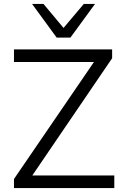

<svg xmlns="http://www.w3.org/2000/svg" viewBox="-20 -956 643 976"><path d="M51 0V-46L483 -678L493 -641H51V-705H550V-660L119 -27L109 -64H561V0ZM268 -765 143 -936H201L303 -814L406 -936H463L338 -765Z"/></svg>

Font: Nunito Sans 7pt Light
Style: Regular
Weight: 300
Designer: Vernon Adams
Foundry: Vernon Adams
Version: Version 3.101;gftools[0.9.27]